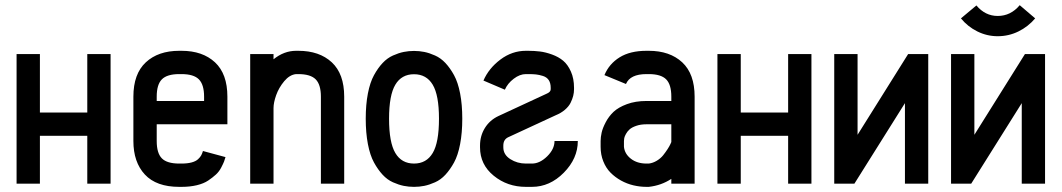

<svg xmlns="http://www.w3.org/2000/svg" viewBox="-20 -708 4092 740"><path d="M133.8 0H43.9V-499.5H133.8V-274.4H316.4V-499.5H406.2V0H316.4V-184.6H133.8Z M766.6 -318.8V-335.4Q766.6 -381.8 746.6 -402.1Q726.6 -422.4 679.7 -422.4H670.9Q624 -422.4 604 -402.3Q584 -382.3 584 -335.4V-318.8ZM584 -229V-164.6Q584 -117.7 603.8 -97.7Q623.5 -77.6 670.9 -77.6H679.7Q702.6 -77.6 718.8 -82Q734.9 -86.4 743.4 -94.5Q752 -102.5 755.6 -109.4Q759.3 -116.2 762.2 -126L849.1 -102.5Q846.7 -93.3 843.5 -85.2Q840.3 -77.1 832.5 -62Q824.7 -46.9 812.3 -35.4Q799.8 -23.9 782.5 -12.2Q765.1 -0.5 738.5 5.9Q711.9 12.2 679.7 12.2H670.9Q582.5 12.2 538.3 -35.4Q494.1 -83 494.1 -164.6V-335.4Q494.1 -423.3 542 -467.8Q589.8 -512.2 670.9 -512.2H679.7Q760.7 -512.2 808.6 -467.8Q856.4 -423.3 856.4 -335.4V-229Z M1034.2 0H944.3V-499.5H1034.2V-479.5Q1074.7 -512.2 1121.1 -512.2H1129.9Q1210.9 -512.2 1258.8 -467.8Q1306.6 -423.3 1306.6 -335.4V0H1216.8V-335.4Q1216.8 -381.8 1196.8 -402.1Q1176.8 -422.4 1129.9 -422.4H1121.1Q1096.2 -419.9 1075.4 -395Q1054.7 -370.1 1044.4 -341.3Q1034.2 -312.5 1034.2 -291.5Z M1753.4 -347.7Q1761.7 -304.7 1761.7 -250.5Q1761.7 -196.3 1753.4 -152.8Q1745.1 -109.4 1730 -81.8Q1714.8 -54.2 1696.8 -34.7Q1678.7 -15.1 1656.7 -5.4Q1634.8 4.4 1615.5 8.3Q1596.2 12.2 1575.7 12.2Q1555.2 12.2 1535.9 8.3Q1516.6 4.4 1494.6 -5.4Q1472.7 -15.1 1454.6 -34.7Q1436.5 -54.2 1421.4 -81.8Q1406.2 -109.4 1397.9 -152.8Q1389.6 -196.3 1389.6 -250.5Q1389.6 -304.7 1397.9 -347.7Q1406.2 -390.6 1421.4 -418.2Q1436.5 -445.8 1454.6 -465.1Q1472.7 -484.4 1494.6 -494.1Q1516.6 -503.9 1535.9 -507.8Q1555.2 -511.7 1575.7 -511.7Q1596.2 -511.7 1615.5 -507.8Q1634.8 -503.9 1656.7 -494.1Q1678.7 -484.4 1696.8 -465.1Q1714.8 -445.8 1730 -418.2Q1745.1 -390.6 1753.4 -347.7ZM1479.5 -250.5Q1479.5 -158.7 1503.7 -118.2Q1527.8 -77.6 1575.7 -77.6Q1623.5 -77.6 1647.7 -118.2Q1671.9 -158.7 1671.9 -250.5Q1671.9 -341.3 1647.7 -381.6Q1623.5 -421.9 1575.7 -421.9Q1527.8 -421.9 1503.7 -381.6Q1479.5 -341.3 1479.5 -250.5Z M2006.8 -512.2H2015.6Q2040 -512.2 2061.5 -509.5Q2083 -506.8 2107.9 -497.8Q2132.8 -488.8 2150.6 -473.9Q2168.5 -459 2180.4 -432.1Q2192.4 -405.3 2192.4 -369.6V-363.8Q2192.4 -351.1 2189.2 -338.4Q2186 -325.7 2179 -311.5Q2171.9 -297.4 2157 -284.7Q2142.1 -272 2121.6 -263.7L1939 -179.2Q1919.9 -170.4 1919.9 -147V-140.1Q1919.9 -111.8 1946.8 -94.7Q1973.6 -77.6 2006.8 -77.6H2030.3Q2060.5 -77.6 2088.9 -105.5Q2117.2 -133.3 2117.2 -164.6H2207Q2207 -97.2 2153.1 -42.5Q2099.1 12.2 2030.3 12.2H2006.8Q1935.5 12.2 1882.8 -30.8Q1830.1 -73.7 1830.1 -140.1V-147Q1830.1 -184.6 1848.9 -214.8Q1867.7 -245.1 1900.9 -260.7L2085.4 -346.2Q2102.5 -353 2102.5 -363.8V-369.6Q2102.5 -387.7 2095 -399.2Q2087.4 -410.6 2072.5 -415.3Q2057.6 -419.9 2045.9 -421.1Q2034.2 -422.4 2015.6 -422.4H2006.8Q1983.4 -422.4 1960 -404.5Q1936.5 -386.7 1925.8 -362.3L1843.3 -397.5Q1863.8 -444.8 1908.7 -478.5Q1953.6 -512.2 2006.8 -512.2Z M2480.5 -77.6Q2496.6 -79.6 2511.5 -88.6Q2526.4 -97.7 2535.9 -109.6Q2545.4 -121.6 2553 -133.3Q2560.5 -145 2564 -152.8L2567.4 -160.6V-229H2471.7Q2449.2 -229 2432.4 -223.1Q2415.5 -217.3 2406.7 -209.5Q2397.9 -201.7 2392.6 -191.9Q2387.2 -182.1 2386 -175.8Q2384.8 -169.4 2384.8 -164.6V-142.1Q2387.7 -114.7 2411.6 -96.2Q2435.5 -77.6 2471.7 -77.6ZM2294.9 -164.6Q2294.9 -179.2 2298.8 -196.8Q2302.7 -214.4 2314.5 -236.8Q2326.2 -259.3 2344.7 -276.9Q2363.3 -294.4 2396.2 -306.6Q2429.2 -318.8 2471.7 -318.8H2567.4V-335.4Q2567.4 -382.3 2547.4 -402.3Q2527.3 -422.4 2480.5 -422.4H2471.7Q2408.7 -422.4 2392.6 -384.3L2309.6 -418.5Q2327.6 -461.9 2368.2 -487.1Q2408.7 -512.2 2471.7 -512.2H2480.5Q2561.5 -512.2 2609.4 -467.8Q2657.2 -423.3 2657.2 -335.4V0H2567.4V-18.6Q2528.8 6.8 2480.5 12.2H2471.7Q2446.3 12.2 2421.4 6.3Q2396.5 0.5 2373.5 -12.2Q2350.6 -24.9 2333 -42.7Q2315.4 -60.5 2305.2 -86.2Q2294.9 -111.8 2294.9 -142.1Z M2835 0H2745.1V-499.5H2835V-274.4H3017.6V-499.5H3107.4V0H3017.6V-184.6H2835Z M3195.3 0V-499.5H3285.2V-188.5L3480 -499.5H3557.6V0H3467.8V-310.5L3272.9 0Z M3825.2 -568.4Q3784.2 -568.4 3747.1 -586.7Q3710 -605 3683.6 -637.2L3743.2 -687Q3777.3 -646.5 3825.2 -646.5Q3875.5 -646.5 3910.2 -688L3969.7 -637.2Q3942.4 -605 3905 -586.7Q3867.7 -568.4 3825.2 -568.4ZM3645.5 0V-499.5H3735.4V-188.5L3930.2 -499.5H4007.8V0H3918V-310.5L3723.1 0Z"/></svg>

Font: Anka/Coder Narrow
Style: Bold
Weight: 700
Width: 3
Monospace: yes
Version: Version 001.100